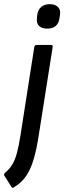

<svg xmlns="http://www.w3.org/2000/svg" viewBox="-83 -705 308 919"><path d="M81 -479Q83 -490 93 -490H160Q166 -490 168 -487.5Q170 -485 169 -479L102 -55Q92 10 78 57.5Q64 105 42 137.5Q20 170 -17 192Q-24 197 -28 190L-62 136Q-66 129 -59 122Q-39 106 -25.5 84.5Q-12 63 -2.5 29Q7 -5 15 -57ZM143 -568Q117 -568 103.5 -581.5Q90 -595 94 -620L95 -633Q99 -659 114.5 -672Q130 -685 155 -685Q181 -685 194.5 -671.5Q208 -658 204 -633L202 -620Q199 -594 184 -581Q169 -568 143 -568Z"/></svg>

Font: Sofia Sans Extra Condensed SemiBold
Style: Italic
Weight: 600
Italic angle: -9°
Designer: Botio Nikoltchev, Ani Petrova
Foundry: lettersoup
Version: Version 4.101